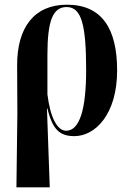

<svg xmlns="http://www.w3.org/2000/svg" viewBox="-20 -568 552 818"><path d="M50 230H192L180 -106H182C204 -14 236 12 297 12C385 12 479 -80 479 -268C479 -445 415 -548 265 -548C126 -548 52 -451 53 -288L54 -86ZM262 -11C223 -11 194 -69 182 -166V-333C182 -480 205 -538 264 -538C328 -538 347 -460 347 -269C347 -105 320 -11 262 -11Z"/></svg>

Font: Noto Serif Display ExtraCondensed
Style: Bold
Weight: 700
Width: 2
Designer: Monotype Design Team
Foundry: Monotype Imaging Inc.
Version: Version 2.009